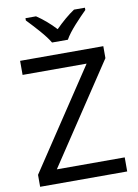

<svg xmlns="http://www.w3.org/2000/svg" viewBox="-101 -1010 774 1075"><g transform="rotate(-10 286.0 -472.0)"><path d="M244 -784H334C358 -829 421 -893 459 -931V-944H397C362 -921 324 -888 288 -852C255 -888 216 -921 181 -944H121V-931C157 -893 218 -829 244 -784ZM533 0V-80H147L523 -646V-714H50V-634H414L38 -68V0Z"/></g></svg>

Font: Noto Sans Cuneiform
Style: Regular
Weight: 400
Designer: Monotype Design Team
Foundry: Monotype Imaging Inc.
Version: Version 2.001